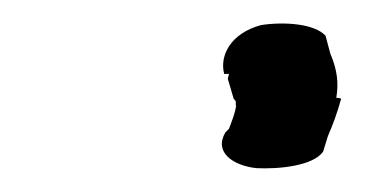

<svg xmlns="http://www.w3.org/2000/svg" viewBox="-20 -745 306 161"><path d="M172 -683 171 -679 176 -662C179 -660 177 -658 178 -656C177 -650 175 -645 172 -637L169 -634C159 -617 176 -606 195 -604C214 -603 243 -606 251 -618L255 -631C259 -640 263 -651 266 -662C266 -662 266 -663 262 -663C264 -675 263 -686 257 -700L253 -715C244 -725 219 -727 199 -724C173 -717 164 -698 168 -683Z"/></svg>

Font: Stray Cat
Style: BlkObl
Weight: 900
Version: Version 1.0